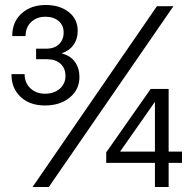

<svg xmlns="http://www.w3.org/2000/svg" viewBox="-20 -746 756 766"><path d="M159.2 -325.2Q97.7 -325.2 61.3 -360.4Q24.9 -395.5 25.9 -450.2H78.1Q78.1 -416 101.1 -394Q124 -372.1 159.2 -372.1Q195.8 -372.1 218.5 -392.1Q241.2 -412.1 241.2 -442.9Q241.2 -474.1 221.2 -491.9Q201.2 -509.8 167 -509.8H124V-551.8H164.1Q197.3 -551.8 215.6 -569.8Q233.9 -587.9 233.9 -616.2Q233.9 -645 213.9 -662.1Q193.8 -679.2 161.1 -679.2Q126.5 -679.2 104.2 -658Q82 -636.7 82 -602.1H28.8Q28.8 -659.2 66.4 -692.6Q104 -726.1 162.1 -726.1Q218.3 -726.1 254.2 -698Q290 -669.9 290 -623Q290 -590.8 273.7 -567.4Q257.3 -543.9 228 -534.2V-532.2Q261.7 -523.4 279.3 -498.5Q296.9 -473.6 296.9 -439Q296.9 -388.7 258.3 -356.9Q219.7 -325.2 159.2 -325.2ZM109.9 0 606 -721.2H671.9L174.8 0ZM403.8 -96.2V-138.2L581.1 -391.1H652.8V-141.1H706.1V-96.2H652.8V0H598.1V-96.2ZM459 -141.1H598.1V-339.8Z"/></svg>

Font: Lumene Sans
Style: Regular
Weight: 400
Designer: Deni Anggara
Version: Version 1.003;Glyphs 3.1.2 (3151)